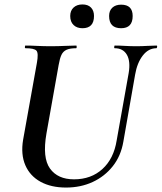

<svg xmlns="http://www.w3.org/2000/svg" viewBox="-20 -830 727 864"><path d="M559 -501Q568 -554 551 -583.5Q534 -613 496 -613Q493 -613 494 -619Q495 -625 496 -625Q519 -625 542.5 -623.5Q566 -622 594 -622Q619 -622 642.5 -623.5Q666 -625 684 -625Q688 -625 687 -619Q686 -613 684 -613Q648 -613 622.5 -580Q597 -547 588 -494L535 -192Q524 -128 487.5 -82Q451 -36 397 -11Q343 14 277 14Q210 14 162.5 -12Q115 -38 94 -86.5Q73 -135 84 -201L146 -547Q154 -591 144 -602Q134 -613 95 -613Q91 -613 92 -619Q93 -625 94 -625Q118 -625 147 -623.5Q176 -622 207 -622Q242 -622 271.5 -623.5Q301 -625 323 -625Q325 -625 325 -619Q325 -613 323 -613Q295 -613 279.5 -606Q264 -599 256.5 -583Q249 -567 244 -538L189 -229Q170 -120 205 -71.5Q240 -23 313 -23Q390 -23 441 -69.5Q492 -116 505 -198ZM351 -703Q326 -703 311 -717.5Q296 -732 296 -758Q296 -782 311 -796Q326 -810 351 -810Q376 -810 389.5 -796Q403 -782 403 -758Q403 -703 351 -703ZM525 -703Q471 -703 471 -758Q471 -782 485.5 -795.5Q500 -809 525 -809Q577 -809 577 -758Q577 -703 525 -703Z"/></svg>

Font: Cormorant Garamond Light
Style: Italic
Weight: 300
Italic angle: -10°
Designer: Christian Thalmann (Catharsis Fonts)
Foundry: Catharsis Fonts
Version: Version 4.001